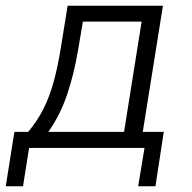

<svg xmlns="http://www.w3.org/2000/svg" viewBox="-38 -514 668 667"><path d="M-18 133 12 -56H60Q92 -94 113.5 -137Q135 -180 149 -232Q163 -284 173 -346L197 -494H528L458 -56H531L502 133H442L464 0H63L42 133ZM130 -56H393L454 -439H250L233 -339Q219 -256 195 -185Q171 -114 130 -56Z"/></svg>

Font: Nunito Sans 7pt SemiCondensed Light
Style: Italic
Weight: 300
Width: 4
Italic angle: -9°
Designer: Vernon Adams
Foundry: Vernon Adams
Version: Version 3.101;gftools[0.9.27]